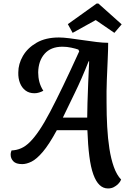

<svg xmlns="http://www.w3.org/2000/svg" viewBox="-20 -901 744 1081"><path d="M588 160Q561 160 540.5 140.5Q520 121 505.5 81Q491 41 483 -21.5Q475 -84 472 -168H300Q256 -87 221 -46Q186 -5 157.5 9Q129 23 105 23Q70 23 55 7Q40 -9 40 -30Q40 -38 41.5 -43.5Q43 -49 45 -54Q73 -55 98.5 -66Q124 -77 149 -102Q174 -127 202 -168.5Q230 -210 262.5 -272Q295 -334 335.5 -418Q376 -502 426 -612L421 -622Q407 -627 382 -632.5Q357 -638 332 -638Q266 -638 231 -598Q196 -558 195 -493Q195 -466 201.5 -440.5Q208 -415 224 -390Q213 -384 200 -380Q187 -376 174 -376Q144 -376 123.5 -391.5Q103 -407 92.5 -433.5Q82 -460 83 -493Q83 -541 109 -586Q135 -631 186 -660.5Q237 -690 312 -690Q336 -690 371.5 -685.5Q407 -681 447 -675Q487 -669 524 -664.5Q561 -660 589 -660Q589 -623 586.5 -569Q584 -515 581.5 -451.5Q579 -388 580 -321Q580 -253 583.5 -187.5Q587 -122 596 -64Q605 -6 621 39Q637 84 662 110Q657 123 645.5 134.5Q634 146 620 153Q606 160 588 160ZM334 -239H471Q471 -269 472.5 -320Q474 -371 476.5 -432.5Q479 -494 482 -556H479Q440 -457 400.5 -376.5Q361 -296 334 -239ZM389 -716 362 -765 524 -881H534L665 -764L624 -716L519 -788Z"/></svg>

Font: Sansita Swashed Light
Style: Regular
Weight: 400
Version: Version 1.003